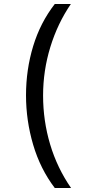

<svg xmlns="http://www.w3.org/2000/svg" viewBox="-20 -812 459 967"><path d="M256 135Q183 39 147 -83Q111 -205 111 -332Q111 -461 147 -579.5Q183 -698 256 -792H337Q270 -694 233.5 -575Q197 -456 197 -331Q197 -204 232.5 -85Q268 34 338 135Z"/></svg>

Font: sinhala25
Style: Book
Weight: 400
Designer: Jelle Bosma - Monotype Design Team
Foundry: Monotype Imaging Inc.
Version: Version 2.003